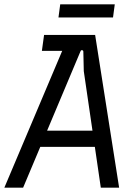

<svg xmlns="http://www.w3.org/2000/svg" viewBox="-35 -860 621 880"><path d="M-15 0 281 -700H401L511 0H427L349 -534L347 -623Q347 -629 341.5 -630Q336 -631 334 -625L71 0ZM119 -187 152 -261H418L429 -187ZM157 -627 167 -700H308L301 -627ZM233 -780 241 -840H491L483 -780Z"/></svg>

Font: Finlandica
Style: Italic
Weight: 400
Italic angle: -8°
Designer: Niklas Ekholm, Juho Hiilivirta, Jaakko Suomalainen
Foundry: Helsinki Type Studio
Version: Version 1.064